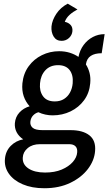

<svg xmlns="http://www.w3.org/2000/svg" viewBox="-20 -776 590 1046"><path d="M221.5 249.5Q154 249.5 104 228.2Q54 207 28.2 170.2Q2.5 133.5 7 88.5Q11 46.5 38.8 18.5Q66.5 -9.5 106.5 -17Q82 -33.5 70.5 -56Q59 -78.5 61 -105Q64 -139.5 86.2 -163.5Q108.5 -187.5 141.5 -197Q120 -220.5 109.2 -251.8Q98.5 -283 102 -322Q107.5 -375.5 136 -414.8Q164.5 -454 208.2 -475.5Q252 -497 302 -497Q333 -497 359.8 -488.8Q386.5 -480.5 407.5 -466Q415 -503.5 435.8 -531.2Q456.5 -559 486 -574.5Q515.5 -590 550 -590L534 -486Q496.5 -486 474.5 -471.5Q452.5 -457 448 -425Q461.5 -404 468 -378.2Q474.5 -352.5 471.5 -322Q467 -269.5 438.2 -230.2Q409.5 -191 364.5 -169.2Q319.5 -147.5 266.5 -147.5Q247 -147.5 227 -151.8Q207 -156 189.5 -164.5Q173.5 -160.5 160.8 -147.5Q148 -134.5 145.5 -114Q143 -93 157.8 -80Q172.5 -67 212 -67H364.5Q431 -67 467 -38.8Q503 -10.5 498 47Q494 98.5 458.8 144.8Q423.5 191 362.8 220.2Q302 249.5 221.5 249.5ZM225.5 164Q278 164 316.2 147.8Q354.5 131.5 376.5 106.5Q398.5 81.5 400.5 54Q402.5 32.5 391.2 21Q380 9.5 357 9.5H197.5Q156.5 9.5 131 30.8Q105.5 52 104 83Q102 120 135.2 142Q168.5 164 225.5 164ZM278.5 -223.5Q308 -223.5 328.8 -236.8Q349.5 -250 361.5 -272.2Q373.5 -294.5 376 -322Q380 -367 359.5 -394Q339 -421 296.5 -421Q253 -421 227.2 -393.2Q201.5 -365.5 198 -322Q194 -280.5 214.2 -252Q234.5 -223.5 278.5 -223.5ZM349 -756 402 -724.5Q378 -712 359.5 -695.5Q341 -679 333 -657Q352 -653.5 364.2 -640.5Q376.5 -627.5 374.5 -606Q372.5 -584.5 355.8 -569Q339 -553.5 315.5 -553.5Q286.5 -553.5 272.2 -577Q258 -600.5 260.5 -632Q264 -666.5 287 -701Q310 -735.5 349 -756Z"/></svg>

Font: Karla SemiBold
Style: Italic
Weight: 600
Italic angle: -8°
Designer: Jonathan Pinhorn
Version: Version 2.004;gftools[0.9.33]